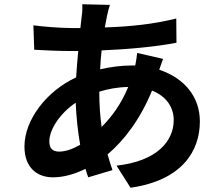

<svg xmlns="http://www.w3.org/2000/svg" viewBox="-20 -825 1040 903"><path d="M747 -548 625 -576C624 -561 620 -537 616 -517H599C550 -517 498 -510 451 -499C452 -530 455 -559 458 -588C580 -593 713 -605 810 -624L809 -738C700 -711 594 -700 473 -696C480 -731 485 -767 497 -802L367 -805C368 -788 367 -765 364 -746L358 -693H320C259 -693 171 -701 137 -706L141 -591C188 -588 264 -585 316 -585H348C344 -545 341 -504 338 -461C199 -397 95 -261 95 -136C95 -35 156 9 229 9C281 9 334 -7 382 -31C386 -16 391 -3 395 9L509 -25C501 -49 493 -72 486 -99C562 -163 639 -262 695 -399C763 -372 797 -320 797 -260C797 -163 720 -67 528 -46L594 58C837 23 920 -115 920 -254C920 -371 846 -458 729 -497C736 -516 742 -537 747 -548ZM447 -392V-394C486 -406 531 -415 583 -416C550 -336 506 -276 458 -228C451 -277 447 -331 447 -392ZM258 -112C227 -112 212 -128 212 -160C212 -216 262 -292 336 -342C339 -273 346 -207 357 -144C320 -123 287 -112 258 -112Z"/></svg>

Font: Spoqa Han Sans Neo Bold
Style: Bold
Weight: 700
Designer: [Spoqa Han Sans Neo] Dong-huui Kim  Younghwa Kang  Yujin Lee  [Noto Sans] Ryoko NISHIZUKA  (kana & ideographs); Paul D. 
Foundry: Spoqa (http://www.spoqa-han-sans.com)
Version: Version 1.100;hotconv 1.0.109;makeotfexe 2.5.65596